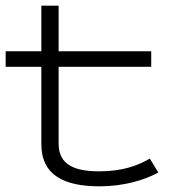

<svg xmlns="http://www.w3.org/2000/svg" viewBox="-20 -646 607 678"><path d="M0 -410H126V-137C126 -27 207 12 332 12C416 12 491 -10 539 -37L509 -86C469 -63 416 -41 331 -41C246 -41 187 -62 187 -139V-410H514V-465H187V-626H126V-465H0Z"/></svg>

Font: Stint Ultra Expanded
Style: Regular
Weight: 400
Width: 7
Designer: Astigmatic (AOETI)
Foundry: Astigmatic (AOETI)
Version: Version 1.000